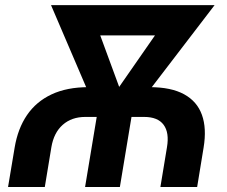

<svg xmlns="http://www.w3.org/2000/svg" viewBox="-20 -748 909 768"><path d="M12.2 0 38.6 -157.7Q51.3 -233.9 88.1 -287.8Q125 -341.8 186.5 -370.6Q248 -399.4 334.5 -399.4H578.6Q664.6 -399.4 716.6 -370.8Q768.6 -342.3 787.8 -288.3Q807.1 -234.4 794.4 -157.7L768.6 0H621.6L647.9 -159.2Q657.7 -217.3 634.5 -248.8Q611.3 -280.3 556.6 -280.3H321.3Q266.6 -280.3 231 -248.8Q195.3 -217.3 185.5 -159.2L159.2 0ZM320.3 0 377 -341.3H516.1L459.5 0ZM377.9 -274.9 184.1 -727.5H336.4L476.1 -347.7L453.1 -274.9ZM418 -274.9 422.4 -351.1 684.1 -727.5H838.4L493.7 -277.3ZM269.5 -606.4 290 -727.5H731.9L711.9 -606.4Z"/></svg>

Font: Inter 24pt
Style: Bold Italic
Weight: 700
Italic angle: -9.3988°
Version: Version 4.001;git-66647c0bb